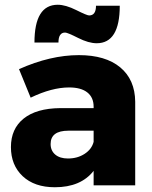

<svg xmlns="http://www.w3.org/2000/svg" viewBox="-20 -780 641 808"><path d="M254 -643Q226 -643 226 -601H125Q125 -760 223 -760Q256 -760 301 -737.5Q346 -715 355 -715Q384 -715 384 -756H484Q484 -598 387 -598Q353 -598 308.5 -620.5Q264 -643 254 -643ZM312 -548Q424 -548 486 -496.5Q548 -445 549 -352V0H374V-61Q320 8 211 8Q125 8 75.5 -38.5Q26 -85 26 -161Q26 -238 79.5 -281Q133 -324 233 -325H374V-331Q374 -370 347.5 -391Q321 -412 271 -412Q198 -412 109 -369L60 -489Q192 -548 312 -548ZM266 -113Q306 -113 336 -132.5Q366 -152 374 -183V-230H268Q193 -230 193 -174Q193 -146 212.5 -129.5Q232 -113 266 -113Z"/></svg>

Font: Montserrat arm
Style: Bold
Weight: 700
Designer: Julieta Ulanovsky
Foundry: Julieta Ulanovsky
Version: Version 6.000;PS 006.000;hotconv 1.0.88;makeotf.lib2.5.64775